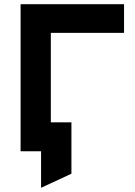

<svg xmlns="http://www.w3.org/2000/svg" viewBox="-20 -720 643 914"><path d="M78 0V-700H570.5V-563.5H222V-137.5H320V107L175.5 174V0Z"/></svg>

Font: Overpass ExtraBold
Style: Regular
Weight: 800
Designer: Delve Withrington, Dave Bailey, Thomas Jockin
Foundry: Delve Fonts LLC
Version: Version 4.000; ttfautohint (v1.8.3)